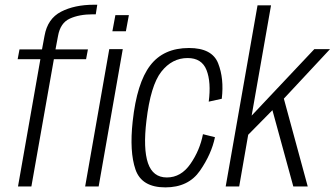

<svg xmlns="http://www.w3.org/2000/svg" viewBox="-20 -808 1450 832"><path d="M58 0H116L213.5 -551.5H353L361 -594H220.5L231.5 -652.5Q241.5 -708.5 282.2 -727.2Q323 -746 382.5 -746H395L401.5 -787.5H387.5Q303 -787.5 244.5 -757.2Q186 -727 173 -653L162 -594H64.5L56.5 -551.5H155ZM349 0H407.5L512 -595H453.5ZM480 -742.5 467 -672.5H525.5L538.5 -742.5Z M696.5 4Q796.5 4 846.5 -68.2Q896.5 -140.5 911.5 -213.5L859.5 -226.5Q846 -156.5 805.2 -97.8Q764.5 -39 703 -39Q642.5 -39 621.2 -101.2Q600 -163.5 614.5 -284.5Q632.5 -438 679 -497.2Q725.5 -556.5 793 -556.5Q854.5 -556.5 875 -504.2Q895.5 -452 884.5 -367.5L941 -380Q951.5 -467.5 925.2 -533.8Q899 -600 799 -600Q688.5 -600 630.8 -524.2Q573 -448.5 555 -282.5Q540.5 -150.5 567.2 -73.2Q594 4 696.5 4Z M958 0H1016.5L1055.5 -224L1160.5 -330.5L1251 0H1313.5L1210 -380.5L1410 -595H1342L1070.5 -307L1154.5 -785H1096Z"/></svg>

Font: Anybody SemiCondensed Light
Style: Italic
Weight: 300
Width: 4
Italic angle: -10°
Version: Version 1.113;gftools[0.9.25]